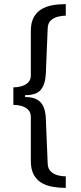

<svg xmlns="http://www.w3.org/2000/svg" viewBox="-20 -755 393 934"><path d="M300 159Q266 159 235 153.5Q204 148 180.5 133.5Q157 119 143.5 93.5Q130 68 130 28V-186Q130 -208 117 -221Q104 -234 84.5 -239.5Q65 -245 45 -245V-330Q65 -330 84.5 -335.5Q104 -341 117 -354Q130 -367 130 -388V-604Q130 -644 143.5 -669.5Q157 -695 180.5 -709.5Q204 -724 235 -729.5Q266 -735 300 -735V-679Q283 -679 262.5 -674Q242 -669 227.5 -656Q213 -643 212 -617L203 -398Q201 -348 180 -320Q159 -292 102 -292V-283Q140 -283 161.5 -270Q183 -257 192.5 -233.5Q202 -210 203 -177L212 41Q213 66 227.5 79.5Q242 93 262 98Q282 103 300 103Z"/></svg>

Font: Archivo SemiBold
Style: Regular
Weight: 400
Version: Version 2.001